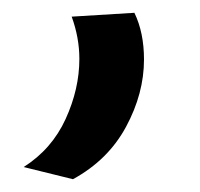

<svg xmlns="http://www.w3.org/2000/svg" viewBox="-20 -80 313 300"><path d="M92 -54 190 -60Q205 -29 205 13Q205 66 177 118Q149 170 94 200L17 181Q61 153 82.5 106Q104 59 104 12Q104 -21 92 -54Z"/></svg>

Font: Georama ExtraExtended
Style: Regular
Weight: 400
Width: 8
Designer: Jean-Baptiste Levee
Foundry: Production Type
Version: Version 1.000